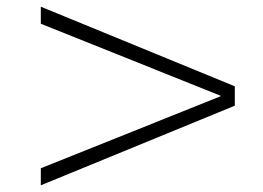

<svg xmlns="http://www.w3.org/2000/svg" viewBox="-20 -577 785 574"><path d="M102 -23V-74L639 -289V-291L102 -506V-557L682 -319V-261Z"/></svg>

Font: M PLUS 2 Light
Style: Regular
Weight: 300
Designer: Coji Morishita
Foundry: UNDERFOREST DESIGN
Version: Version 1.001